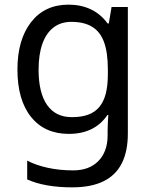

<svg xmlns="http://www.w3.org/2000/svg" viewBox="-20 -566 655 826"><path d="M275 -546Q328 -546 370.5 -526Q413 -506 443 -465H448L460 -536H530V9Q530 85 504 136.5Q478 188 425 214Q372 240 290 240Q232 240 183.5 231.5Q135 223 97 206V125Q135 145 186 156Q237 167 295 167Q364 167 403.5 126.5Q443 86 443 16V-5Q443 -17 444 -39.5Q445 -62 446 -71H442Q414 -30 372.5 -10Q331 10 276 10Q172 10 113.5 -63Q55 -136 55 -267Q55 -395 113.5 -470.5Q172 -546 275 -546ZM287 -472Q242 -472 210.5 -448Q179 -424 162.5 -378Q146 -332 146 -266Q146 -167 182.5 -114.5Q219 -62 289 -62Q330 -62 359 -72.5Q388 -83 407 -105.5Q426 -128 435 -163Q444 -198 444 -246V-267Q444 -340 427.5 -385Q411 -430 376 -451Q341 -472 287 -472Z"/></svg>

Font: lbangla85
Style: Book
Weight: 400
Designer: Jelle Bosma - Monotype Design Team
Foundry: Monotype Imaging Inc.
Version: Version 2.003